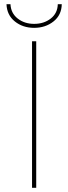

<svg xmlns="http://www.w3.org/2000/svg" viewBox="-20 -897 326 917"><path d="M133 0V-700H153V0ZM143 -764Q89 -764 51 -794.5Q13 -825 11 -877H30Q32 -834 64.5 -808.5Q97 -783 143 -783Q190 -783 222.5 -808.5Q255 -834 256 -877H275Q274 -825 235.5 -794.5Q197 -764 143 -764Z"/></svg>

Font: Montserrat Thin
Style: Regular
Weight: 100
Designer: Julieta Ulanovsky
Foundry: Julieta Ulanovsky
Version: Version 9.000